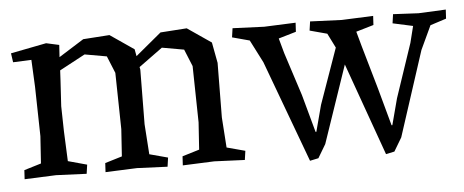

<svg xmlns="http://www.w3.org/2000/svg" viewBox="-42 -615 1787 740"><g transform="rotate(-5 851.0 -245.0)"><path d="M515 -49 586 -30 581 5 463 0 341 5 343 -30 409 -50 416 -155 412 -373 385 -439 300 -454 201 -401 199 -363 193 -263 195 -166 200 -50 273 -30 268 5 150 0 28 5 30 -30 96 -50 103 -155 99 -347 94 -451 23 -448 18 -483 156 -510 206 -499 203 -452 300 -513 402 -520 494 -457 499 -430 599 -513 701 -520 793 -457 808 -377 806 -166 814 -49 885 -30 880 5 762 0 640 5 642 -30 708 -50 715 -155 711 -373 684 -439 599 -454 507 -387 509 -377 507 -166Z M984 -364 939 -452 872 -470 877 -505 999 -500 1121 -505 1119 -470 1051 -450 1067 -392 1121 -225 1161 -79H1164L1191 -181L1267 -396L1239 -452L1172 -470L1177 -505L1299 -500L1421 -505L1419 -470L1351 -450L1367 -392L1415 -225L1455 -79H1458L1485 -181L1555 -389L1571 -453L1493 -470L1498 -505L1596 -500L1702 -505L1700 -470L1638 -450L1595 -358L1488 -29L1457 23L1424 30L1296 -328L1194 -29L1163 23L1130 30Z"/></g></svg>

Font: Alike Angular
Style: Regular
Weight: 400
Designer: Sveta Sebyakina
Foundry: Cyreal (www.cyreal.org)
Version: Version 1.300; ttfautohint (v1.8.4.7-5d5b)